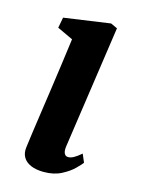

<svg xmlns="http://www.w3.org/2000/svg" viewBox="-94 -623 507 689"><g transform="rotate(15 160.0 -278.5)"><path d="M136.7 10Q107.9 10 88.4 1.6Q68.9 -6.7 59.9 -22Q50.9 -37.2 53.4 -58.4Q56 -80.5 60.7 -113.1Q65.4 -145.7 71.2 -186.5Q77 -227.4 83.9 -274.5Q90.7 -321.6 97.7 -372.6Q104.6 -423.7 111.7 -476.2L53.1 -503.6L60.5 -542.9L232.5 -567.4L257.2 -556L191 -100.6Q188.3 -82.6 192.9 -73.4Q197.5 -64.2 207.2 -64.2Q216.5 -64.2 227.2 -69.9Q237.9 -75.5 254.9 -89.9L267.9 -59.3Q262.7 -52 246 -35.4Q229.3 -18.7 201.8 -4.4Q174.3 10 136.7 10Z"/></g></svg>

Font: Merriweather 7pt Light
Style: Italic
Weight: 300
Italic angle: -7.8°
Designer: Eben Sorkin
Foundry: Eben Sorkin
Version: Version 2.200;gftools[0.9.31]